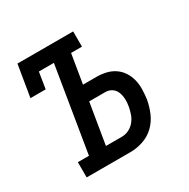

<svg xmlns="http://www.w3.org/2000/svg" viewBox="-126 -647 753 764"><g transform="rotate(-30 250.0 -265.0)"><path d="M61 0V-70H112L176 -460H107L95 -385H25L49 -530H305V-460H255L233 -327H295Q317 -327 338.5 -322Q360 -317 377.5 -305Q395 -293 406.5 -275Q418 -257 423 -236.5Q428 -216 427.5 -193.5Q427 -171 424 -149Q419 -120 407 -91.5Q395 -63 373 -41.5Q351 -20 321.5 -10Q292 0 263 0ZM190 -70H263Q280 -70 295.5 -77.5Q311 -85 322 -98.5Q333 -112 338.5 -128Q344 -144 347 -160Q350 -176 349.5 -192.5Q349 -209 343.5 -224Q338 -239 325 -248Q312 -257 295 -257H221Z"/></g></svg>

Font: Iosevka Slab Oblique
Style: Regular
Weight: 400
Italic angle: -9°
Monospace: yes
Designer: Belleve Invis
Foundry: Belleve Invis
Version: Version 11.1.1; ttfautohint (v1.8.3)